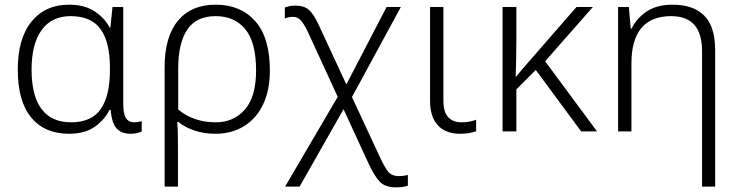

<svg xmlns="http://www.w3.org/2000/svg" viewBox="-20 -562 3161 821"><path d="M275 10Q171 10 113.5 -59.5Q56 -129 56 -264Q56 -398 115 -470Q174 -542 275 -542Q340 -542 383 -514.5Q426 -487 449 -444H452L461 -532H507V-119Q507 -73 519 -56Q531 -39 553 -39Q570 -39 586 -44V0Q579 4 566 7Q553 10 539 10Q499 10 478.5 -13Q458 -36 453 -92H448Q427 -49 384.5 -19.5Q342 10 275 10ZM284 -39Q372 -39 411 -96Q450 -153 450 -260V-274Q450 -382 410 -437.5Q370 -493 282 -493Q201 -493 158 -433.5Q115 -374 115 -264Q115 -153 157.5 -96Q200 -39 284 -39Z M684 236V-275Q684 -405 741 -473.5Q798 -542 902 -542Q1009 -542 1071.5 -471.5Q1134 -401 1134 -260Q1134 -176 1105 -115.5Q1076 -55 1023.5 -22.5Q971 10 901 10Q852 10 811 -4Q770 -18 742 -41H738Q740 -16 740.5 14Q741 44 741 80V236ZM902 -39Q980 -39 1027.5 -94Q1075 -149 1075 -260Q1075 -381 1029 -437Q983 -493 902 -493Q819 -493 780.5 -435Q742 -377 742 -270V-94Q772 -68 813 -53.5Q854 -39 902 -39Z M1199 236 1424 -148 1299 -420Q1283 -455 1268.5 -472.5Q1254 -490 1233 -490Q1215 -490 1198 -483V-530Q1206 -533 1216.5 -535.5Q1227 -538 1245 -538Q1279 -538 1300 -520.5Q1321 -503 1343 -455L1461 -201L1633 -532H1694L1485 -147L1599 98Q1622 149 1638 170Q1654 191 1685 191Q1697 191 1706.5 189.5Q1716 188 1724 186V232Q1715 235 1703.5 237Q1692 239 1676 239Q1628 240 1604 215Q1580 190 1554 133L1449 -95L1261 236Z M1947 10Q1886 10 1852.5 -26Q1819 -62 1819 -130V-532H1876V-131Q1876 -83 1896.5 -61Q1917 -39 1953 -39Q1988 -39 2016 -50V-1Q2003 4 1986 7Q1969 10 1947 10Z M2515 -532 2311 -300 2533 0H2465L2271 -263L2188 -180V0H2129V-532H2188V-391Q2188 -347 2187 -306.5Q2186 -266 2185 -232Q2198 -248 2209.5 -261.5Q2221 -275 2234 -290L2445 -532Z M2982 236V-344Q2982 -493 2850 -493Q2680 -493 2680 -290V0H2623V-532H2669L2677 -440H2681Q2702 -484 2745.5 -513Q2789 -542 2856 -542Q2945 -542 2991.5 -495Q3038 -448 3038 -348V236Z"/></svg>

Font: RS Noto Sans Light
Style: Regular
Weight: 300
Designer: Monotype Design Team
Foundry: Monotype Imaging Inc.
Version: Version 3.10